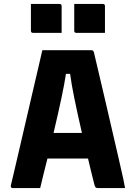

<svg xmlns="http://www.w3.org/2000/svg" viewBox="-20 -955 690 975"><path d="M184 0H43Q40 0 37 -3Q34 -6 35 -13Q41 -38 53 -89Q65 -140 80.5 -207Q96 -274 113 -347Q130 -420 146 -489Q162 -558 175 -613.5Q188 -669 195 -700H445Q454 -700 457 -689Q482 -583 513.5 -448.5Q545 -314 582 -153Q590 -116 599 -78Q608 -40 615 0H478Q469 0 465.5 -3.5Q462 -7 459 -19Q450 -54 442 -87Q434 -120 427 -150H221Q212 -116 203 -78.5Q194 -41 184 0ZM315 -580Q307 -528 292 -457Q277 -386 252 -280H396Q372 -385 357.5 -456Q343 -527 336 -580ZM137 -935H282Q293 -935 293 -924V-788H148Q137 -788 137 -799ZM357 -935H502Q513 -935 513 -924V-788H368Q357 -788 357 -799Z"/></svg>

Font: Recursive Sn Lnr St XBd
Style: Regular
Weight: 800
Version: Version 1.079;hotconv 1.0.112;makeotfexe 2.5.65598; ttfautoh